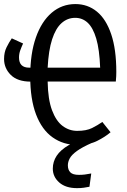

<svg xmlns="http://www.w3.org/2000/svg" viewBox="-20 -720 640 969"><path d="M567 -357Q567 -348.5 566.5 -335.2Q566 -322 564.5 -308.5H220.5Q222 -218.5 242.5 -163.8Q263 -109 296.2 -84.2Q329.5 -59.5 369.5 -59.5Q416 -59.5 444.5 -73.8Q473 -88 496.5 -104.5L538 -52.5Q510.5 -29 470.2 -8.8Q430 11.5 370.5 11.5Q299.5 11.5 245.5 -26.8Q191.5 -65 162 -142.2Q132.5 -219.5 132.5 -335.5Q132.5 -449 161 -530.5Q189.5 -612 241 -655.8Q292.5 -699.5 360.5 -699.5Q422.5 -699.5 469 -661.5Q515.5 -623.5 541.2 -547.2Q567 -471 567 -357ZM359.5 -630Q320.5 -630 290.8 -603.5Q261 -577 243 -521.5Q225 -466 220.5 -378.5H485.5Q482 -470 465.8 -525Q449.5 -580 422.8 -605Q396 -630 359.5 -630ZM0.5 -422.5Q0.5 -455.5 13 -481Q25.5 -506.5 39.5 -526.5L96.5 -500.5Q88 -482 82 -465.2Q76 -448.5 76 -429.5Q76 -378.5 127.5 -378.5H201.5V-308H135.5Q68.5 -308 34.5 -341.8Q0.5 -375.5 0.5 -422.5ZM433.5 -30.5 446.5 0Q395 22.5 368.2 42Q341.5 61.5 332 79.2Q322.5 97 322.5 114.5Q322.5 137 335 149.8Q347.5 162.5 378.5 162.5Q394.5 162.5 408.2 160.8Q422 159 440.5 155.5L431.5 222.5Q416.5 225.5 402.2 227.5Q388 229.5 368.5 229.5Q311.5 229.5 279 201Q246.5 172.5 246.5 131Q246.5 96 266 66.2Q285.5 36.5 326.8 12.5Q368 -11.5 433.5 -30.5Z"/></svg>

Font: Fast_Mono
Style: Regular
Weight: 400
Monospace: yes
Designer: Carrois Corporate, Edenspiekermann AG, Nikita Prokopov
Foundry: Carrois Corporate, Edenspiekermann AG, Nikita Prokopov
Version: Version 5.002